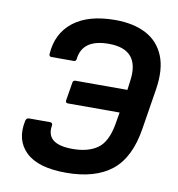

<svg xmlns="http://www.w3.org/2000/svg" viewBox="-78 -738 761 820"><g transform="rotate(10 303.0 -327.5)"><path d="M262 12Q140 12 87 -39.5Q34 -91 52 -176Q55 -189 67 -189H157Q170 -189 168 -175Q155 -93 272 -93Q339 -93 379.5 -121.5Q420 -150 434 -228L443 -281H219Q208 -281 209 -292L222 -371Q223 -382 234 -382H459L464 -420Q485 -562 347 -562Q233 -562 223 -475Q222 -464 212 -464H115Q105 -464 105 -475Q111 -566 176 -616.5Q241 -667 357 -667Q436 -667 490.5 -638.5Q545 -610 569 -552Q593 -494 579 -405L551 -230Q531 -102 459.5 -45Q388 12 262 12Z"/></g></svg>

Font: Sofia Sans
Style: Bold Italic
Weight: 700
Italic angle: -9°
Designer: Botio Nikoltchev, Ani Petrova
Foundry: lettersoup
Version: Version 4.101; ttfautohint (v1.8.4.7-5d5b)